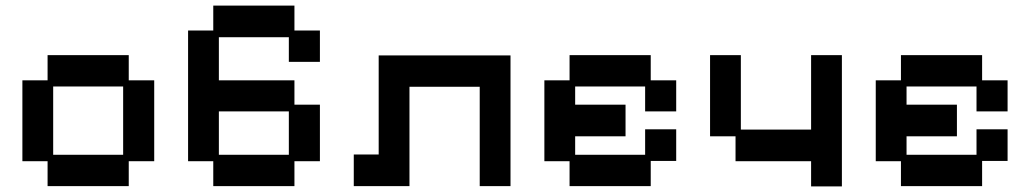

<svg xmlns="http://www.w3.org/2000/svg" viewBox="-20 -653 3681 686"><path d="M150 12V-77H60V-366H150V-456H440V-366H531V-77H440V12ZM170 -100H420V-344H170Z M742 12V-77H652V-544H742V-633H1032V-544H1123V-432H1012V-520H762V-366H1032V-279H1123V-77H1032V12ZM762 -100H1012V-255H762Z M1244 12V-101H1333V-455H1804V12H1694V-343H1443V12Z M2015 12V-77H1925V-366H2015V-456H2305V-366H2396V-255H2285V-344H2035V-279H2215V-166H2035V-100H2285V-191H2396V-78H2305V12Z M2878 13V-77H2608V-166H2517V-456H2627V-190H2878V-456H2988V13Z M3199 12V-77H3109V-366H3199V-456H3489V-366H3580V-255H3469V-344H3219V-279H3399V-166H3219V-100H3469V-191H3580V-78H3489V12Z"/></svg>

Font: Pixelify Sans Medium
Style: Regular
Weight: 500
Designer: Stefie Justprince
Foundry: Typecalism Foundryline
Version: Version 1.000;February 13, 2025;FontCreator 15.0.0.3015 64-b